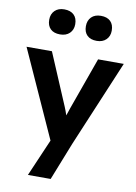

<svg xmlns="http://www.w3.org/2000/svg" viewBox="-107 -857 818 1155"><g transform="rotate(10 302.0 -279.5)"><path d="M147 230 245 3 5 -528H160L294 -212Q303 -191 312 -163Q316 -174 319.5 -184.5Q323 -195 327 -207L442 -528H599L377 0L286 230ZM414 -636Q376 -636 355.5 -656Q335 -676 335 -712Q335 -747 356 -768Q377 -789 414 -789Q452 -789 472.5 -769Q493 -749 493 -712Q493 -678 471.5 -657Q450 -636 414 -636ZM190 -636Q152 -636 131.5 -656Q111 -676 111 -712Q111 -747 132.5 -768Q154 -789 190 -789Q228 -789 249 -769Q270 -749 270 -712Q270 -678 248.5 -657Q227 -636 190 -636Z"/></g></svg>

Font: Lexend SemiBold
Style: Regular
Weight: 600
Designer: Bonnie Shaver-Troup, Thomas Jockin
Foundry: Lexend
Version: Version 1.005; ttfautohint (v1.8.3)